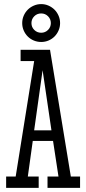

<svg xmlns="http://www.w3.org/2000/svg" viewBox="-20 -913 419 933"><path d="M237.8 -228H139.2L115.2 -55.2H168V0H9.8V-55.2H56.2L146 -616.2H80.1V-670.9H223.1L324.2 -55.2H369.1V0H210.9V-55.2H264.2ZM146 -279.8H230L187 -571.8ZM87.9 -800.8Q87.9 -819.8 95.2 -836.7Q102.5 -853.5 115 -866Q127.4 -878.4 144.3 -885.7Q161.1 -893.1 180.2 -893.1Q199.2 -893.1 215.8 -885.7Q232.4 -878.4 244.9 -866Q257.3 -853.5 264.6 -836.7Q272 -819.8 272 -800.8Q272 -781.7 264.6 -764.9Q257.3 -748 244.9 -735.6Q232.4 -723.1 215.8 -716.1Q199.2 -709 180.2 -709Q161.1 -709 144.3 -716.1Q127.4 -723.1 115 -735.6Q102.5 -748 95.2 -764.9Q87.9 -781.7 87.9 -800.8ZM132.8 -800.8Q132.8 -781.2 146.5 -767.6Q160.2 -753.9 180.2 -753.9Q199.7 -753.9 213.4 -767.6Q227.1 -781.2 227.1 -800.8Q227.1 -820.3 213.4 -834Q199.7 -847.7 180.2 -847.7Q160.2 -847.7 146.5 -834Q132.8 -820.3 132.8 -800.8Z"/></svg>

Font: Stint Ultra Condensed
Style: Regular
Weight: 400
Width: 1
Designer: Astigmatic (AOETI)
Foundry: Astigmatic (AOETI)
Version: Version 1.000